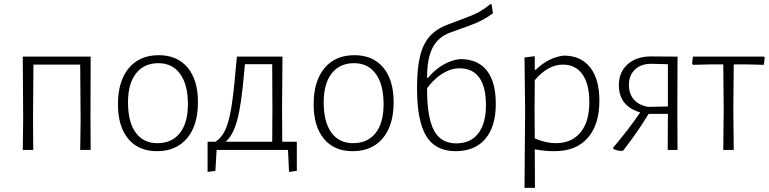

<svg xmlns="http://www.w3.org/2000/svg" viewBox="-20 -731 3748 936"><path d="M421 -152 422 0H371L373 -147L371 -416H143L141 -152L142 0H91L93 -147L91 -455H422Z M945 -233Q945 -120 892 -57Q839 6 745 6Q655 6 605 -54.5Q555 -115 555 -222Q555 -335 607.5 -398.5Q660 -462 754 -462Q844 -462 894.5 -401.5Q945 -341 945 -233ZM604 -232Q604 -136 641.5 -84.5Q679 -33 747 -33Q818 -33 857 -82.5Q896 -132 896 -223Q896 -319 858 -371Q820 -423 752 -423Q682 -423 643 -373Q604 -323 604 -232Z M1427 102 1389 107 1384 0H1036L1030 102L992 107V-40H1030Q1060 -59 1077.5 -96Q1095 -133 1106.5 -199.5Q1118 -266 1128 -383L1135 -455H1357L1355 -198L1356 -40H1427ZM1308 -195 1307 -418H1174L1170 -375Q1157 -223 1137 -147.5Q1117 -72 1080 -40H1307Z M1899 -233Q1899 -120 1846 -57Q1793 6 1699 6Q1609 6 1559 -54.5Q1509 -115 1509 -222Q1509 -335 1561.5 -398.5Q1614 -462 1708 -462Q1798 -462 1848.5 -401.5Q1899 -341 1899 -233ZM1558 -232Q1558 -136 1595.5 -84.5Q1633 -33 1701 -33Q1772 -33 1811 -82.5Q1850 -132 1850 -223Q1850 -319 1812 -371Q1774 -423 1706 -423Q1636 -423 1597 -373Q1558 -323 1558 -232Z M2397 -225Q2397 -114 2346 -54Q2295 6 2201 6Q2103 6 2058 -67.5Q2013 -141 2013 -301Q2013 -396 2027.5 -456.5Q2042 -517 2075 -554Q2108 -591 2165 -612L2260 -648Q2293 -660 2317 -673.5Q2341 -687 2371 -711L2377 -709L2383 -666Q2333 -629 2271 -607L2177 -573Q2117 -552 2089.5 -499.5Q2062 -447 2062 -354V-352L2066 -351Q2098 -390 2139.5 -414.5Q2181 -439 2223 -443Q2309 -443 2353 -387.5Q2397 -332 2397 -225ZM2349 -219Q2349 -307 2316.5 -352.5Q2284 -398 2220 -398Q2179 -398 2138 -373Q2097 -348 2062 -301V-296Q2062 -157 2096 -94.5Q2130 -32 2204 -32Q2274 -32 2311.5 -80.5Q2349 -129 2349 -219Z M2902 -240Q2902 -123 2845 -58.5Q2788 6 2684 6Q2634 6 2587 -3L2588 185H2537L2540 -195L2537 -451L2587 -457V-391H2592Q2654 -451 2728 -460Q2811 -460 2856.5 -403Q2902 -346 2902 -240ZM2853 -233Q2853 -321 2819.5 -368.5Q2786 -416 2724 -416Q2651 -416 2587 -340L2586 -198L2587 -56Q2642 -33 2689 -33Q2767 -33 2810 -85.5Q2853 -138 2853 -233Z M3282 -198 3283 0H3235L3236 -176H3142Q3091 -91 3019 2L3012 5Q2986 4 2970 -5L2969 -11Q3046 -102 3101 -183Q2997 -214 2997 -316Q2997 -380 3040 -418Q3083 -456 3154 -456L3283 -455ZM3140 -210 3236 -212V-418L3155 -420Q3105 -420 3075.5 -392Q3046 -364 3046 -317Q3046 -274 3070 -246Q3094 -218 3140 -210Z M3708 -451 3704 -415 3624 -417H3557L3555 -198L3557 0H3506L3508 -195L3506 -417H3440L3358 -415L3354 -421L3358 -455H3704Z"/></svg>

Font: Luna Sans Light
Style: Regular
Weight: 300
Designer: Juan Pablo del Peral
Foundry: Huerta Tipografica
Version: Version 2.001; ttfautohint (v1.5)